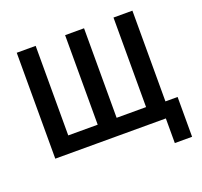

<svg xmlns="http://www.w3.org/2000/svg" viewBox="-145 -871 1264 1201"><g transform="rotate(-20 487.0 -270.5)"><path d="M820 164V0H84V-705H210V-109H406V-705H532V-109H728V-705H854V-101H935V164Z"/></g></svg>

Font: Nunito Sans 7pt Condensed
Style: Bold
Weight: 700
Width: 3
Designer: Vernon Adams
Foundry: Vernon Adams
Version: Version 3.101;gftools[0.9.27]